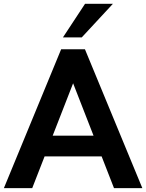

<svg xmlns="http://www.w3.org/2000/svg" viewBox="-24 -974 757 994"><path d="M292.5 -718.8H415.8L712.9 0H566.2L319.6 -632.3H389.4L142.8 0H-3.9ZM166.3 -164.3V-271.7H542.7V-164.3ZM416.3 -954.3H560.5L399.2 -780.3H301.8Z"/></svg>

Font: Min Sans VF VF
Style: Regular
Weight: 400
Designer: Jinseong-Kim, NotoSansCJK, Nunito
Foundry: Jinseong-Kim
Version: Version 1.420;Glyphs 3.1.2 (3151)